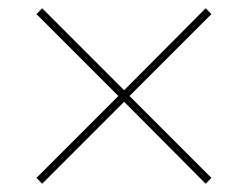

<svg xmlns="http://www.w3.org/2000/svg" viewBox="-20 -589 599 464"><path d="M82 -145 68 -159 266 -357 68 -555 82 -569 280 -371 477 -569 491 -555 293 -357 491 -159 477 -145 280 -343Z"/></svg>

Font: Noto Serif Display Light
Style: Regular
Weight: 300
Designer: Monotype Design Team
Foundry: Monotype Imaging Inc.
Version: Version 2.009